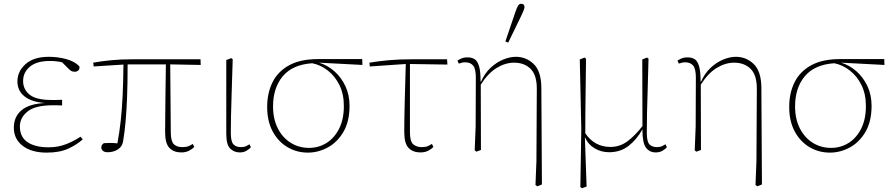

<svg xmlns="http://www.w3.org/2000/svg" viewBox="-20 -793 4709 1014"><path d="M227 13Q146 13 99.5 -23Q53 -59 53 -119Q53 -176 93.5 -210.5Q134 -245 218 -249Q147 -254 109.5 -284Q72 -314 72 -363Q72 -416 115 -454.5Q158 -493 238 -493Q285 -493 329.5 -481Q374 -469 399 -443Q402 -429 394 -421.5Q386 -414 375 -414Q363 -414 354.5 -419.5Q346 -425 337 -435L308 -464Q279 -471 244 -471Q174 -471 138 -441Q102 -411 102 -365Q102 -321 136.5 -293Q171 -265 253 -265Q265 -265 278 -265Q291 -265 308 -266V-236Q292 -237 280.5 -237Q269 -237 259 -237Q167 -237 126 -204.5Q85 -172 85 -125Q85 -70 125 -42.5Q165 -15 237 -15Q287 -15 330 -32Q373 -49 405 -71L417 -57Q386 -29 340.5 -8Q295 13 227 13Z M475 -442 472 -462Q516 -470 567.5 -475Q619 -480 682 -480H1039L1040 -450L879 -453L882 -91Q883 -45 899 -30.5Q915 -16 943 -16Q963 -16 975.5 -21Q988 -26 998 -33L1006 -17Q997 -7 979.5 2.5Q962 12 937 12Q898 12 875 -11.5Q852 -35 852 -96Q852 -171 853.5 -262Q855 -353 856 -453H654Q654 -350 651 -276.5Q648 -203 643 -148.5Q638 -94 630 -46Q625 -18 602 -3.5Q579 11 548 11Q532 11 523.5 3.5Q515 -4 515 -14Q515 -29 529 -37Q545 -38 562.5 -38Q580 -38 600 -36Q611 -95 617.5 -154.5Q624 -214 627.5 -285.5Q631 -357 632 -452Z M1247 12Q1216 12 1195.5 -8.5Q1175 -29 1175 -87V-476L1201 -486L1209 -480Q1206 -377 1203.5 -303.5Q1201 -230 1200 -179Q1199 -128 1199 -91Q1199 -45 1213 -30.5Q1227 -16 1252 -16Q1269 -16 1279.5 -21Q1290 -26 1298 -31L1305 -15Q1297 -6 1282 3Q1267 12 1247 12Z M1606 13Q1547 13 1498 -16Q1449 -45 1420 -99Q1391 -153 1391 -228Q1391 -302 1419.5 -359Q1448 -416 1507.5 -448.5Q1567 -481 1660 -481H1893L1894 -450L1666 -462H1665Q1709 -449 1745.5 -417Q1782 -385 1804 -338.5Q1826 -292 1826 -234Q1826 -152 1794 -97Q1762 -42 1711.5 -14.5Q1661 13 1606 13ZM1422 -231Q1422 -164 1447.5 -114.5Q1473 -65 1516 -38.5Q1559 -12 1612 -12Q1663 -12 1704.5 -38Q1746 -64 1771 -113.5Q1796 -163 1796 -233Q1796 -296 1773 -343Q1750 -390 1712 -420Q1674 -450 1629 -459Q1525 -452 1473.5 -390.5Q1422 -329 1422 -231Z M1933 -442 1931 -462Q1979 -470 2033 -475Q2087 -480 2159 -480H2341L2343 -452L2145 -455V-94Q2145 -45 2163 -30.5Q2181 -16 2206 -16Q2226 -16 2238.5 -21Q2251 -26 2261 -33L2269 -17Q2260 -7 2242.5 2.5Q2225 12 2200 12Q2161 12 2138 -11.5Q2115 -35 2115 -96Q2115 -165 2117.5 -258.5Q2120 -352 2123 -455Z M2808 184 2813 57 2815 -321Q2816 -395 2783 -428.5Q2750 -462 2695 -462Q2649 -462 2603.5 -434.5Q2558 -407 2519 -346L2520 -1L2496 8L2487 1L2492 -125L2493 -383Q2493 -430 2478.5 -447Q2464 -464 2436 -464Q2426 -464 2417.5 -461.5Q2409 -459 2403 -457L2396 -473Q2403 -478 2416.5 -484Q2430 -490 2449 -490Q2471 -490 2486 -481Q2501 -472 2509.5 -445Q2518 -418 2518 -365L2519 -363V-359Q2539 -405 2570.5 -434.5Q2602 -464 2637.5 -478.5Q2673 -493 2704 -493Q2759 -493 2798.5 -455Q2838 -417 2839 -331L2842 181L2818 191ZM2649 -574 2702 -730Q2710 -753 2716 -763Q2722 -773 2732 -773Q2750 -773 2750 -756Q2750 -745 2734 -712L2664 -568Z M3045 195 3050 -111 3042 -479 3067 -489 3075 -483Q3074 -396 3073 -328Q3072 -260 3071.5 -202.5Q3071 -145 3071 -89Q3120 -17 3204 -17Q3254 -17 3294 -47Q3334 -77 3373 -127L3372 -479L3397 -489L3405 -483Q3403 -388 3400.5 -318.5Q3398 -249 3397 -195Q3396 -141 3396 -91Q3396 -45 3410 -30.5Q3424 -16 3449 -16Q3466 -16 3476 -21Q3486 -26 3495 -31L3502 -15Q3494 -6 3479 3Q3464 12 3443 12Q3411 12 3392 -12.5Q3373 -37 3373 -103V-108V-110Q3342 -55 3299 -22Q3256 11 3197 11Q3154 11 3119 -10.5Q3084 -32 3069 -69V-67L3078 192L3054 201Z M3970 184 3975 57 3977 -321Q3978 -395 3945 -428.5Q3912 -462 3857 -462Q3811 -462 3765.5 -434.5Q3720 -407 3681 -346L3682 -1L3658 8L3649 1L3654 -125L3655 -383Q3655 -430 3640.5 -447Q3626 -464 3598 -464Q3588 -464 3579.5 -461.5Q3571 -459 3565 -457L3558 -473Q3565 -478 3578.5 -484Q3592 -490 3611 -490Q3633 -490 3648 -481Q3663 -472 3671.5 -445Q3680 -418 3680 -365L3681 -363V-359Q3701 -405 3732.5 -434.5Q3764 -464 3799.5 -478.5Q3835 -493 3866 -493Q3921 -493 3960.5 -455Q4000 -417 4001 -331L4004 181L3980 191Z M4363 13Q4304 13 4255 -16Q4206 -45 4177 -99Q4148 -153 4148 -228Q4148 -302 4176.5 -359Q4205 -416 4264.5 -448.5Q4324 -481 4417 -481H4650L4651 -450L4423 -462H4422Q4466 -449 4502.5 -417Q4539 -385 4561 -338.5Q4583 -292 4583 -234Q4583 -152 4551 -97Q4519 -42 4468.5 -14.5Q4418 13 4363 13ZM4179 -231Q4179 -164 4204.5 -114.5Q4230 -65 4273 -38.5Q4316 -12 4369 -12Q4420 -12 4461.5 -38Q4503 -64 4528 -113.5Q4553 -163 4553 -233Q4553 -296 4530 -343Q4507 -390 4469 -420Q4431 -450 4386 -459Q4282 -452 4230.5 -390.5Q4179 -329 4179 -231Z"/></svg>

Font: Source Serif 4 SmText ExtraLight
Style: Regular
Weight: 200
Designer: Frank Grießhammer
Foundry: Adobe
Version: Version 4.005;hotconv 1.1.0;makeotfexe 2.6.0